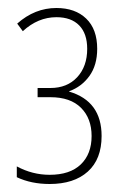

<svg xmlns="http://www.w3.org/2000/svg" viewBox="-20 -870 316 480"><path d="M223 -748Q223 -707 203.5 -680Q184 -653 153 -642V-641Q234 -617 234 -530Q234 -472 199.5 -441Q165 -410 104 -410Q58 -410 22 -427V-454Q61 -433 104 -433Q155 -433 182 -459Q209 -485 209 -530Q209 -574 182.5 -600.5Q156 -627 106 -627H74V-650H106Q148 -650 173 -677Q198 -704 198 -748Q198 -786 178 -806.5Q158 -827 121 -827Q75 -827 37 -792L23 -811Q67 -850 121 -850Q168 -850 195.5 -823.5Q223 -797 223 -748Z"/></svg>

Font: Noto Sans Display Thin Cond
Style: Regular
Weight: 250
Width: 3
Designer: Monotype Design team
Foundry: Monotype Imaging Inc.
Version: Version 1.000